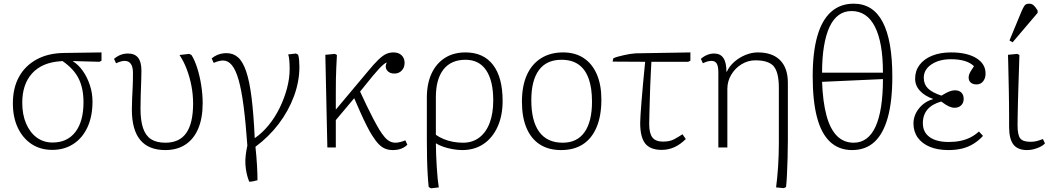

<svg xmlns="http://www.w3.org/2000/svg" viewBox="-20 -802 5707 1044"><path d="M264 13Q200 13 152 -18.5Q104 -50 77 -107Q50 -164 50 -240Q50 -324 83.5 -384.5Q117 -445 179.5 -479Q242 -513 328 -514L532 -517V-472L521 -466L376 -470V-469Q407 -450 431 -415.5Q455 -381 469 -338Q483 -295 483 -250Q483 -170 456 -111Q429 -52 379.5 -19.5Q330 13 264 13ZM266 -27Q346 -27 390 -84.5Q434 -142 434 -246Q434 -322 407.5 -375Q381 -428 320 -470L308 -469Q208 -462 154.5 -403Q101 -344 101 -243Q101 -179 122 -130Q143 -81 180 -54Q217 -27 266 -27Z M879 14Q788 14 742.5 -41Q697 -96 697 -206Q697 -238 698.5 -267Q700 -296 701.5 -329Q703 -362 703 -406Q703 -438 691.5 -454.5Q680 -471 658 -471Q648 -471 636 -467.5Q624 -464 611 -458L600 -482Q618 -497 636.5 -504Q655 -511 676 -511Q713 -511 731 -488Q749 -465 749 -418Q749 -390 748 -368Q747 -346 746.5 -324.5Q746 -303 745 -276Q744 -249 744 -211Q744 -146 758 -105Q772 -64 801.5 -45Q831 -26 879 -26Q956 -26 993 -79Q1030 -132 1030 -239Q1030 -287 1021 -334.5Q1012 -382 995.5 -425.5Q979 -469 956 -503L1009 -509L1021 -503Q1038 -477 1052 -433.5Q1066 -390 1074 -339.5Q1082 -289 1082 -241Q1082 -160 1058 -103Q1034 -46 988.5 -16Q943 14 879 14Z M1335 186Q1326 163 1321 140Q1316 117 1314.5 93Q1313 69 1316 43Q1319 17 1325 -11Q1316 -137 1304.5 -225Q1293 -313 1277.5 -367.5Q1262 -422 1241 -447.5Q1220 -473 1193 -473Q1172 -473 1142 -460L1131 -484Q1147 -498 1167.5 -505.5Q1188 -513 1212 -513Q1249 -513 1275 -489.5Q1301 -466 1319 -412.5Q1337 -359 1348 -270.5Q1359 -182 1365 -52H1367Q1406 -79 1440.5 -121Q1475 -163 1500.5 -215Q1526 -267 1540.5 -321.5Q1555 -376 1555 -427Q1555 -452 1553 -474Q1551 -496 1547 -506L1589 -511L1601 -505Q1605 -492 1606.5 -474.5Q1608 -457 1608 -438Q1608 -359 1578.5 -279Q1549 -199 1495.5 -128.5Q1442 -58 1369 -4Q1372 22 1374 48Q1376 74 1377.5 98Q1379 122 1379.5 142.5Q1380 163 1380 178Q1368 181 1360 183Q1352 185 1346.5 185.5Q1341 186 1335 186Z M2116 14Q2093 14 2074.5 6.5Q2056 -1 2039 -18.5Q2022 -36 2004 -65Q1992 -83 1974.5 -117.5Q1957 -152 1939 -192.5Q1921 -233 1906 -268L1806 -149V0H1760L1749 -504L1801 -509L1812 -503Q1810 -464 1808.5 -433Q1807 -402 1806.5 -370.5Q1806 -339 1806 -299.5Q1806 -260 1806 -206L1977 -410Q2013 -454 2037 -477Q2061 -500 2079.5 -508.5Q2098 -517 2120 -517Q2147 -517 2163.5 -501.5Q2180 -486 2180 -460Q2180 -435 2164.5 -418.5Q2149 -402 2125 -402Q2097 -402 2084 -420Q2071 -438 2083 -462Q2077 -461 2066 -452Q2055 -443 2040 -427Q2025 -411 2006 -388L1938 -304Q1957 -263 1974.5 -226.5Q1992 -190 2008.5 -158.5Q2025 -127 2042 -98Q2058 -72 2072 -56Q2086 -40 2100.5 -33Q2115 -26 2131 -26Q2142 -26 2157.5 -30Q2173 -34 2184 -39L2195 -15Q2185 -5 2172.5 1.5Q2160 8 2146 11Q2132 14 2116 14Z M2324 222 2311 215Q2308 188 2305.5 146.5Q2303 105 2302 56Q2301 7 2301 -40V-271Q2301 -347 2326.5 -402Q2352 -457 2399 -487Q2446 -517 2511 -517Q2609 -517 2661 -449Q2713 -381 2713 -253Q2713 -173 2685.5 -112.5Q2658 -52 2609 -19Q2560 14 2493 14Q2469 14 2441 9Q2413 4 2389 -4.5Q2365 -13 2352 -22H2350Q2350 5 2351.5 39.5Q2353 74 2355 108.5Q2357 143 2360 171.5Q2363 200 2366 217ZM2498 -26Q2549 -26 2586 -54Q2623 -82 2642.5 -133.5Q2662 -185 2662 -256Q2662 -363 2623.5 -420Q2585 -477 2511 -477Q2433 -477 2391.5 -424.5Q2350 -372 2350 -273V-69Q2368 -56 2392 -46Q2416 -36 2443 -31Q2470 -26 2498 -26Z M3031 14Q2963 14 2915.5 -16.5Q2868 -47 2843 -106Q2818 -165 2818 -249Q2818 -334 2844.5 -393.5Q2871 -453 2921.5 -485Q2972 -517 3042 -517Q3107 -517 3153.5 -486.5Q3200 -456 3225 -398.5Q3250 -341 3250 -261Q3250 -173 3224.5 -111.5Q3199 -50 3150.5 -18Q3102 14 3031 14ZM3040 -26Q3118 -26 3158.5 -83.5Q3199 -141 3199 -249Q3199 -325 3180.5 -375.5Q3162 -426 3125.5 -451.5Q3089 -477 3033 -477Q2952 -477 2910.5 -421Q2869 -365 2869 -257Q2869 -144 2912 -85Q2955 -26 3040 -26Z M3578 13Q3516 13 3488.5 -21.5Q3461 -56 3461 -134Q3461 -148 3463 -179Q3465 -210 3468.5 -254Q3472 -298 3477 -352Q3482 -406 3488 -466L3311 -467L3315 -485Q3325 -490 3340 -494Q3355 -498 3372 -502Q3389 -506 3405.5 -508.5Q3422 -511 3436 -512L3734 -517V-472L3722 -466H3522Q3521 -444 3519 -409Q3517 -374 3515.5 -332.5Q3514 -291 3513 -251Q3512 -211 3511 -178Q3510 -145 3510 -128Q3510 -77 3527.5 -54.5Q3545 -32 3585 -32Q3622 -32 3646 -45Q3670 -58 3691 -72L3709 -46Q3679 -16 3646.5 -1.5Q3614 13 3578 13Z M4242 221 4200 217Q4203 193 4206 163.5Q4209 134 4211 102.5Q4213 71 4214 38.5Q4215 6 4215 -24V-324Q4215 -408 4187.5 -441Q4160 -474 4087 -474Q4047 -474 4012 -452.5Q3977 -431 3956 -395.5Q3935 -360 3935 -319V0H3886V-409Q3886 -442 3877 -456.5Q3868 -471 3848 -471Q3828 -471 3802 -458L3791 -482Q3807 -496 3825.5 -503.5Q3844 -511 3863 -511Q3897 -511 3913.5 -486.5Q3930 -462 3930 -412H3932Q3946 -442 3972.5 -465.5Q3999 -489 4033 -503Q4067 -517 4101 -517Q4180 -517 4222 -474.5Q4264 -432 4264 -352V-41Q4264 9 4262.5 59Q4261 109 4259 150.5Q4257 192 4254 215Z M4613 14Q4542 14 4494 -30.5Q4446 -75 4422.5 -164Q4399 -253 4399 -387Q4399 -517 4424 -605Q4449 -693 4499 -737.5Q4549 -782 4622 -782Q4727 -782 4779.5 -682.5Q4832 -583 4832 -385Q4832 -252 4807.5 -163.5Q4783 -75 4735 -30.5Q4687 14 4613 14ZM4622 -26Q4661 -26 4691 -48Q4721 -70 4741 -114Q4761 -158 4771 -223Q4781 -288 4781 -372L4450 -357Q4454 -248 4474 -174Q4494 -100 4531 -63Q4568 -26 4622 -26ZM4450 -407H4781Q4781 -571 4737.5 -656.5Q4694 -742 4610 -742Q4571 -742 4541 -720.5Q4511 -699 4491 -656.5Q4471 -614 4460.5 -551Q4450 -488 4450 -407Z M5137 14Q5079 14 5036.5 -3.5Q4994 -21 4970.5 -53.5Q4947 -86 4947 -130Q4947 -175 4977 -212.5Q5007 -250 5054 -263V-264Q5008 -280 4982 -308.5Q4956 -337 4956 -374Q4956 -417 4980 -449Q5004 -481 5048 -499Q5092 -517 5151 -517Q5238 -517 5288.5 -486Q5339 -455 5339 -402Q5339 -376 5325.5 -359.5Q5312 -343 5290 -343Q5270 -343 5258.5 -353Q5247 -363 5247 -380Q5247 -388 5249.5 -396Q5252 -404 5258.5 -415Q5265 -426 5276 -442Q5257 -461 5225.5 -470.5Q5194 -480 5151 -480Q5087 -480 5045 -452Q5003 -424 5003 -379Q5003 -344 5025.5 -321.5Q5048 -299 5099 -282Q5127 -299 5142.5 -305Q5158 -311 5173 -311Q5195 -311 5207.5 -298.5Q5220 -286 5220 -264Q5220 -243 5206.5 -229.5Q5193 -216 5170 -216Q5156 -216 5139.5 -223.5Q5123 -231 5098 -250Q5048 -236 5023 -206.5Q4998 -177 4998 -132Q4998 -83 5035 -56.5Q5072 -30 5139 -30Q5173 -30 5202 -36Q5231 -42 5256 -54.5Q5281 -67 5303 -87L5325 -63Q5301 -37 5272.5 -19.5Q5244 -2 5210.5 6Q5177 14 5137 14Z M5565 14Q5514 14 5490.5 -16Q5467 -46 5467 -113Q5467 -139 5467 -170.5Q5467 -202 5466.5 -236.5Q5466 -271 5465.5 -307Q5465 -343 5464 -378Q5463 -413 5462.5 -445.5Q5462 -478 5461 -504L5511 -509L5523 -503Q5522 -465 5520.5 -420Q5519 -375 5517.5 -329Q5516 -283 5515 -241.5Q5514 -200 5513.5 -168.5Q5513 -137 5513 -121Q5513 -68 5527.5 -49.5Q5542 -31 5583 -31Q5600 -31 5613.5 -34Q5627 -37 5651 -46L5662 -22Q5653 -12 5637 -4Q5621 4 5602.5 9Q5584 14 5565 14ZM5486 -572 5469 -582 5534 -739Q5543 -760 5550.5 -771Q5558 -782 5576 -782Q5590 -782 5600 -773.5Q5610 -765 5622 -745V-732Z"/></svg>

Font: Literata ExtraLight
Style: Regular
Weight: 250
Designer: Latin by Veronika Burian and Jose Scaglione. Greek by Irene Vlachou. Cyrillic by Vera Evstafieva.
Foundry: TypeTogether
Version: Version 3.103;gftools[0.9.29]